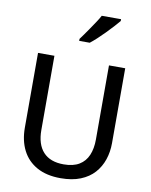

<svg xmlns="http://www.w3.org/2000/svg" viewBox="-111 -1143 970 1234"><g transform="rotate(10 374.5 -526.0)"><path d="M371 11Q279 11 216 -24Q153 -59 121 -122Q89 -185 89 -269V-757H196V-273Q196 -179 241.5 -129.5Q287 -80 375 -80Q437 -80 476 -103.5Q515 -127 533.5 -170.5Q552 -214 552 -273V-757H658V-268Q658 -211 641 -160.5Q624 -110 589.5 -71.5Q555 -33 500.5 -11Q446 11 371 11ZM336 -879V-892Q345 -904 360 -925Q375 -946 392 -971Q409 -996 425 -1020Q441 -1044 451 -1063H577V-1051Q563 -1034 541.5 -1010.5Q520 -987 495 -961.5Q470 -936 446.5 -914.5Q423 -893 405 -879Z"/></g></svg>

Font: Menbere
Style: Regular
Weight: 400
Designer: Aleme Tadesse
Foundry: Sorkin Type Co
Version: Version 1.000